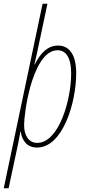

<svg xmlns="http://www.w3.org/2000/svg" viewBox="-61 -780 455 1028"><path d="M-41 228H-15L27 32C35 -4 43 -45 48 -75H50C57 -27 84 10 137 10C276 10 347 -232 347 -388C347 -484 312 -536 250 -536C194 -536 156 -496 125 -435H123C126 -448 129 -460 135 -486L193 -760H167ZM138 -15C94 -15 68 -53 68 -110C68 -143 78 -228 100 -311C128 -412 175 -511 247 -511C290 -511 320 -475 320 -386C320 -246 255 -15 138 -15Z"/></svg>

Font: Noto Sans ExtraCondensed Thin
Style: Italic
Weight: 100
Width: 2
Italic angle: -12°
Designer: Monotype Design Team
Foundry: Monotype Imaging Inc.
Version: Version 2.013